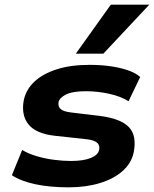

<svg xmlns="http://www.w3.org/2000/svg" viewBox="-20 -792 660 823"><path d="M274 11Q193 11 130.5 -2.5Q68 -16 31 -41L75 -149Q102 -133 137.5 -122.5Q173 -112 211.5 -107Q250 -102 284 -102Q338 -102 369.5 -115Q401 -128 405 -150Q409 -168 397 -179.5Q385 -191 353 -195L215 -210Q134 -219 102 -259Q70 -299 82 -363Q92 -409 128 -442.5Q164 -476 223.5 -495Q283 -514 364 -514Q412 -514 454 -508Q496 -502 529 -490.5Q562 -479 581 -462L531 -358Q498 -379 448 -390Q398 -401 348 -401Q291 -401 263 -387Q235 -373 231 -354Q228 -336 239.5 -325Q251 -314 284 -310L416 -294Q500 -282 533.5 -246Q567 -210 553 -138Q543 -92 505 -58.5Q467 -25 407.5 -7Q348 11 274 11ZM305 -562 455 -772H620L423 -562Z"/></svg>

Font: Nunito Sans 7pt SemiExpanded ExtraBold
Style: Italic
Weight: 800
Width: 6
Italic angle: -9°
Designer: Vernon Adams
Foundry: Vernon Adams
Version: Version 3.101;gftools[0.9.27]